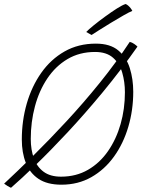

<svg xmlns="http://www.w3.org/2000/svg" viewBox="-34 -872 731 933"><path d="M596.5 -668.5Q607.5 -666 618.2 -658.5Q629 -651 634 -645.5Q552.5 -529.5 465.5 -424.2Q378.5 -319 295 -229.5Q211.5 -140 140.2 -71.2Q69 -2.5 19.5 40.5Q13 38 1.5 31Q-10 24 -14 20.5Q50.5 -39.5 128.5 -116.5Q206.5 -193.5 289.2 -282.8Q372 -372 451 -469.8Q530 -567.5 596.5 -668.5ZM264.5 25.5Q195.5 25.5 153.2 -2.8Q111 -31 91.5 -80.5Q72 -130 72 -194Q72 -285.5 96.2 -369.2Q120.5 -453 166.8 -518.5Q213 -584 279.8 -622Q346.5 -660 432 -660Q501.5 -660 541 -626.8Q580.5 -593.5 597 -540.2Q613.5 -487 613.5 -426Q613.5 -337 589.5 -255.8Q565.5 -174.5 520 -111.2Q474.5 -48 410 -11.2Q345.5 25.5 264.5 25.5ZM262.5 -13.5Q336 -13.5 393.5 -46.8Q451 -80 491 -137.8Q531 -195.5 552 -269Q573 -342.5 573 -423.5Q573 -474 560 -518.8Q547 -563.5 515.2 -591.5Q483.5 -619.5 428 -619.5Q352.5 -619.5 294.2 -585Q236 -550.5 196 -490.8Q156 -431 135.8 -355.2Q115.5 -279.5 115.5 -197Q115.5 -144.5 130.5 -103Q145.5 -61.5 177.8 -37.5Q210 -13.5 262.5 -13.5ZM576.5 -852.5Q583 -850 589.2 -844.5Q595.5 -839 600.8 -832.2Q606 -825.5 609 -819Q594.5 -813.5 565.8 -797Q537 -780.5 504.5 -760.8Q472 -741 446 -724.5Q420 -708 411 -702L385 -716.5Q395.5 -728 420.8 -748.5Q446 -769 476.5 -791.2Q507 -813.5 534.2 -830.8Q561.5 -848 576.5 -852.5Z"/></svg>

Font: Grandstander Thin
Style: Italic
Weight: 100
Italic angle: -15°
Designer: Tyler Finck
Foundry: Etcetera Type Co
Version: Version 1.200